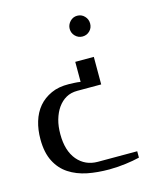

<svg xmlns="http://www.w3.org/2000/svg" viewBox="-107 -640 733 868"><g transform="rotate(-15 259.0 -206.5)"><path d="M439.9 101.1V130.9Q409.7 138.2 375 142.6Q339.4 147.5 297.9 147.9Q242.2 147.9 195.3 138.7Q147 128.9 110.4 105Q73.7 81.1 52.7 40Q31.2 -1.5 31.2 -64Q31.2 -109.4 42.5 -146.5Q54.2 -185.1 77.6 -212.9Q100.6 -240.2 136.7 -256.8Q171.4 -272.9 220.2 -272Q226.1 -272 245.6 -271Q259.8 -270.5 273.9 -268.1V-361.8H360.8V-232.9H249Q218.8 -232.9 196.3 -220.2Q173.8 -207.5 157.2 -184.1Q141.6 -162.1 132.3 -129.9Q124 -100.6 124 -63Q124 14.6 160.6 58.1Q197.3 101.1 255.9 101.1ZM383.8 -512.2Q383.8 -491.7 370.1 -478Q356 -463.9 335.9 -463.9Q316.4 -463.9 302.2 -478Q288.1 -492.2 288.1 -512.2Q288.1 -531.2 302.2 -546.4Q316.4 -561 335.9 -561Q356.4 -561 370.1 -546.4Q383.8 -532.2 383.8 -512.2Z"/></g></svg>

Font: SimahzazaarabicW05-Regular
Style: Regular
Weight: 400
Designer: Ahmed zaza
Foundry: Ahmed zaza
Version: Version 1.001